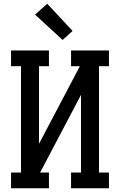

<svg xmlns="http://www.w3.org/2000/svg" viewBox="-20 -1004 640 1024"><path d="M39 0V-84H92V-651H39V-735H241V-651H188V-237L406 -651H359V-735H561V-651H508V-84H561V0H359V-84H412V-498L194 -84H241V0ZM314 -791 167 -926 232 -984 367 -839Z"/></svg>

Font: Iosevka HT Medium Extended
Style: Regular
Weight: 500
Width: 7
Monospace: yes
Designer: Belleve Invis
Foundry: Belleve Invis
Version: Version 32.3.0; ttfautohint (v1.8.4)